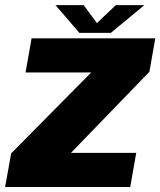

<svg xmlns="http://www.w3.org/2000/svg" viewBox="-38 -746 639 766"><path d="M-17.5 0H481.5L505.5 -136H245.5L246 -137L558 -459.5L581.5 -593H88L64 -457H326L325.5 -456.5L6.5 -134ZM278.5 -615H404.5L538 -725.5H424L348.5 -654L296 -725.5H183.5Z"/></svg>

Font: Anybody Thin ExtraBold
Style: Italic
Weight: 800
Italic angle: -10°
Version: Version 1.113;gftools[0.9.25]